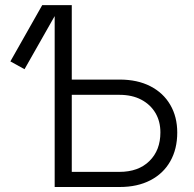

<svg xmlns="http://www.w3.org/2000/svg" viewBox="-20 -748 777 768"><path d="M78.1 -471.2 21.5 -502.4 148.9 -727.5H223.6ZM247.6 -429.7H458.5Q529.8 -429.7 581.5 -403.1Q633.3 -376.5 661.1 -328.6Q689 -280.8 689 -217.8Q689 -151.9 661.1 -102.8Q633.3 -53.7 581.5 -26.9Q529.8 0 458.5 0H198.7V-727.5H267.1V-60.5H457.5Q533.7 -60.5 577.6 -103.8Q621.6 -147 621.6 -218.3Q621.6 -262.7 601.6 -296.4Q581.5 -330.1 544.9 -349.4Q508.3 -368.7 457.5 -368.7H247.6Z"/></svg>

Font: Inter 20pt Light
Style: Regular
Weight: 300
Version: Version 4.001;git-66647c0bb